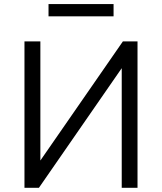

<svg xmlns="http://www.w3.org/2000/svg" viewBox="-20 -898 774 918"><path d="M97 0V-700H173V-130.5L567.5 -700H637.5V0H562V-572L166 0ZM212 -820V-878.5H523V-820Z"/></svg>

Font: Geologica ExtraLight
Style: Regular
Weight: 200
Designer: Sindre Bremnes, Frode Helland
Foundry: Monokrom Skriftforlag AS
Version: Version 1.010; ttfautohint (v1.8.4.7-5d5b);gftools[0.9.28]